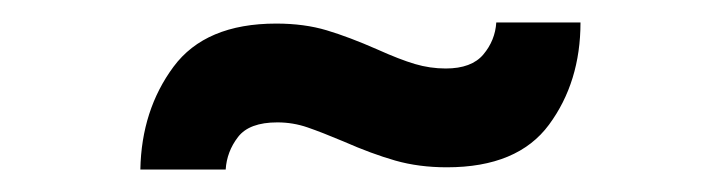

<svg xmlns="http://www.w3.org/2000/svg" viewBox="-20 -465 642 171"><path d="M226 -444Q251 -444 271 -438Q291 -432 316 -421Q336 -412 349.5 -408Q363 -404 377 -404Q400 -404 410.5 -416.5Q421 -429 422 -445H497Q497 -392 469 -354Q441 -316 378 -316Q353 -316 332 -322Q311 -328 286 -339Q267 -347 254 -351.5Q241 -356 227 -356Q202 -356 192 -343Q182 -330 181 -314H105Q106 -367 134.5 -405.5Q163 -444 226 -444Z"/></svg>

Font: Be Vietnam
Style: Bold
Weight: 700
Designer: Gabriel Lam
Foundry: TypeRant
Version: Version 4.000